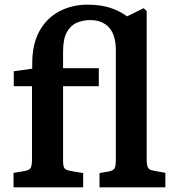

<svg xmlns="http://www.w3.org/2000/svg" viewBox="-20 -802 752 822"><path d="M38 0V-62L87 -70Q108 -74 112.5 -85.5Q117 -97 117 -121V-433H39V-497L118 -508V-531Q118 -614 149.5 -670Q181 -726 235 -754Q289 -782 355 -782Q411 -782 452 -768.5Q493 -755 524 -732L595 -767L608 -755V-118Q608 -95 613.5 -84.5Q619 -74 639 -71L688 -62V0H406V-61L446 -68Q466 -72 471 -82Q476 -92 476 -121V-585Q476 -652 447 -684Q418 -716 366 -716Q335 -716 308.5 -704.5Q282 -693 266 -664Q250 -635 250 -581V-510H403V-433H250V-115Q250 -91 255.5 -82.5Q261 -74 283 -70L336 -61V0Z"/></svg>

Font: Literata SemiBold
Style: Regular
Weight: 600
Designer: Latin by Veronika Burian and Jose Scaglione. Greek by Irene Vlachou. Cyrillic by Vera Evstafieva.
Foundry: TypeTogether
Version: Version 3.103; ttfautohint (v1.8.4.7-5d5b);gftools[0.9.29]